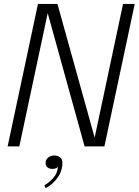

<svg xmlns="http://www.w3.org/2000/svg" viewBox="-20 -758 718 994"><path d="M80 0H19.5L176.5 -737.5H277.5L470 -45.5L617 -737.5H677.5L520.5 0H418L227 -690ZM250.5 116.5Q235.5 116.5 225.8 108.2Q216 100 216 86Q216 68.5 229.2 57.8Q242.5 47 261.5 47Q277 47 290 55.8Q303 64.5 303 85Q303 127.5 277.5 162.8Q252 198 216.5 216L209.5 201Q231 190.5 254.8 164.5Q278.5 138.5 279.5 104.5Q272.5 116.5 250.5 116.5Z"/></svg>

Font: Epilogue Light
Style: Italic
Weight: 300
Italic angle: -12°
Designer: Tyler Finck
Foundry: Etcetera Type Co
Version: Version 2.111; ttfautohint (v1.8.3)